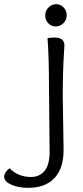

<svg xmlns="http://www.w3.org/2000/svg" viewBox="-155 -648 400 921"><path d="M83 79 80 -231Q80 -374 73 -465Q89 -468 107 -468Q154 -468 154 -430Q154 -426 152 -396Q146 -304 146 -190L150 72Q150 160 106 206.5Q62 253 -20 253Q-66 253 -100.5 238Q-135 223 -135 200.5Q-135 178 -109 159Q-68 201 -6 201Q34 201 58.5 172Q83 143 83 79ZM165 -574.5Q165 -552 149 -536.5Q133 -521 112.5 -521Q92 -521 77 -536Q62 -551 62 -574Q62 -597 78 -612.5Q94 -628 114.5 -628Q135 -628 150 -612.5Q165 -597 165 -574.5Z"/></svg>

Font: Overlock Mod
Style: Regular
Weight: 400
Designer: Dario Muhafara
Foundry: Dario Manuel Muhafara
Version: Version 1.001